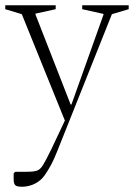

<svg xmlns="http://www.w3.org/2000/svg" viewBox="-43 -470 510 731"><path d="M41 241Q20 241 14.5 234.5Q9 228 9 212V190L15 184H59Q84 184 97 180Q110 176 121 158Q132 140 152 99L204 -11L40 -416L-23 -435V-450H169V-435L92 -418V-415L226 -72H229L351 -414V-417L270 -435V-450H447V-435L383 -416L174 108Q162 138 151.5 157.5Q141 177 128 196Q113 218 89.5 229.5Q66 241 41 241Z"/></svg>

Font: Spectral ExtraLight
Style: Regular
Weight: 275
Designer: Jean-Baptiste Levee
Foundry: Production Type
Version: Version 2.001